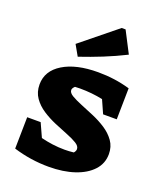

<svg xmlns="http://www.w3.org/2000/svg" viewBox="-150 -910 862 1018"><g transform="rotate(20 281.5 -401.0)"><path d="M246 11Q144 11 47 -19L50 -197H126L161 -120Q193 -112 226.5 -107.5Q260 -103 295 -103Q320 -103 346 -106Q350 -110 353 -116Q356 -122 356 -128Q356 -145 334 -158.5Q312 -172 277.5 -185.5Q243 -199 204 -215.5Q165 -232 130.5 -254.5Q96 -277 74 -308.5Q52 -340 52 -383Q52 -460 125.5 -505Q199 -550 323 -550Q417 -550 503 -525L500 -349H423L390 -423Q329 -436 261 -436Q248 -436 233 -435Q220 -423 220 -413Q220 -397 242 -384Q264 -371 298.5 -357Q333 -343 372 -326.5Q411 -310 445.5 -287.5Q480 -265 502 -234Q524 -203 524 -161Q524 -108 488.5 -69.5Q453 -31 390.5 -10Q328 11 246 11ZM192 -590 158 -650 359 -813H381L443 -693Q381 -662 319 -637Q257 -612 192 -590Z"/></g></svg>

Font: Piazzolla SC ExtraBold
Style: Regular
Weight: 800
Designer: Juan Pablo del Peral
Foundry: Huerta Tipografica
Version: Version 1.330